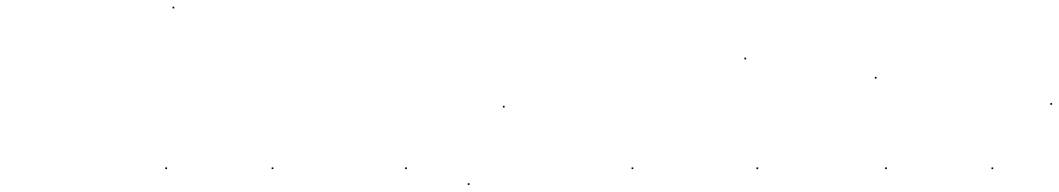

<svg xmlns="http://www.w3.org/2000/svg" viewBox="-20 -566 3078 558"><path d="M481.5 -541.5H486.5V-546.5H481.5ZM460.5 -74.5H465.5V-79.5H460.5Z M769.5 -74.5H774.5V-79.5H769.5Z M1157.5 -74.5H1162.5V-79.5H1157.5Z M1441.5 -253.5H1446.5V-258.5H1441.5ZM1339.5 -28.5H1344.5V-33.5H1339.5ZM1815.5 -74.5H1820.5V-79.5H1815.5Z M2178.5 -74.5H2183.5V-79.5H2178.5ZM2143.5 -393.5H2148.5V-398.5H2143.5Z M2552.5 -74.5H2557.5V-79.5H2552.5ZM2522.5 -337.5H2527.5V-342.5H2522.5Z M2861.5 -74.5H2866.5V-79.5H2861.5Z M3032.5 -261.5H3037.5V-266.5H3032.5Z"/></svg>

Font: FRB American Cursive Just Endings
Style: Italic
Weight: 400
Italic angle: -25°
Version: Version 2.0;Modular Font Editor K font №1